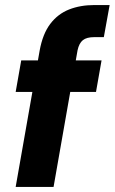

<svg xmlns="http://www.w3.org/2000/svg" viewBox="-20 -740 454 760"><path d="M42 0 137 -540Q149 -606 179 -645.5Q209 -685 253.5 -702.5Q298 -720 353 -720H414L391 -593H353Q323 -593 308 -581Q293 -569 287 -541L192 0ZM42 -376 64 -501H382L360 -376Z"/></svg>

Font: DM Sans 18pt Black
Style: Italic
Weight: 900
Italic angle: -10°
Designer: Colophon Foundry, Jonny Pinhorn
Foundry: Colophon Foundry
Version: Version 4.004;gftools[0.9.30]